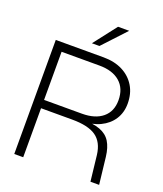

<svg xmlns="http://www.w3.org/2000/svg" viewBox="-150 -930 876 1029"><g transform="rotate(20 287.5 -415.5)"><path d="M407.5 -831H344L242.5 -700H285.5ZM282.5 -279.5Q375 -279.5 419.5 -248.2Q464 -217 472.5 -146.5L489 0H538.5L521 -153.5Q515 -205.5 495 -237.5Q475 -269.5 435.5 -284.2Q396 -299 332.5 -299ZM321.5 -601.5Q396.5 -601.5 438.8 -564.8Q481 -528 481 -461Q481 -397.5 438.8 -362.2Q396.5 -327 321.5 -327H105.5V-601.5ZM332.5 -289Q393 -289 438.2 -310.8Q483.5 -332.5 508.5 -371.2Q533.5 -410 533.5 -461Q533.5 -518.5 507.8 -561Q482 -603.5 435.8 -627Q389.5 -650.5 327.5 -650.5H54.5V0H105.5V-279.5H324.5Z"/></g></svg>

Font: Overused Grotesk Light
Style: Regular
Weight: 300
Designer: RandomMaerks
Version: Version 0.005